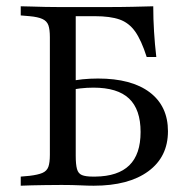

<svg xmlns="http://www.w3.org/2000/svg" viewBox="-20 -591 588 611"><path d="M138.7 -201.6V-472.6Q138.7 -497.6 133.9 -510.9Q129 -524.2 114.9 -530.6Q100.8 -537.1 74.2 -539.5L46 -541.9V-571Q60.5 -571 80.6 -570.2Q100.8 -569.4 124.2 -569Q147.6 -568.5 171 -568.5H180.6H312.1Q364.5 -568.5 402.4 -569.4Q440.3 -570.2 467.7 -571Q467.7 -530.6 470.2 -490.7Q472.6 -450.8 477.4 -409.7H446.8Q429.8 -462.9 410.1 -490.7Q390.3 -518.5 360.5 -529Q330.6 -539.5 281.5 -539.5H221V-201.6ZM171 -2.4Q147.6 -2.4 124.2 -2Q100.8 -1.6 80.6 -1.2Q60.5 -0.8 46 0V-29L74.2 -31.5Q100.8 -34.7 114.9 -40.7Q129 -46.8 133.9 -60.1Q138.7 -73.4 138.7 -98.4V-201.6H221V-95.2Q221 -67.7 225 -53.2Q229 -38.7 240.7 -33.9Q252.4 -29 275.8 -29H283.1Q355.6 -29.8 391.5 -64.9Q427.4 -100 427.4 -171Q427.4 -242.7 390.7 -277.4Q354 -312.1 277.4 -312.1Q256.5 -312.1 235.5 -309.7Q214.5 -307.3 194.4 -302.4V-330.6Q218.5 -336.3 242.7 -338.7Q266.9 -341.1 291.9 -341.1Q398.4 -341.1 456.5 -297.2Q514.5 -253.2 514.5 -173.4Q514.5 -91.9 452 -46Q389.5 0 278.2 0Q260.5 0 235.5 -1.2Q210.5 -2.4 179.8 -2.4Z"/></svg>

Font: Playfair 5pt SemiExpanded Light
Style: Regular
Weight: 400
Version: Version 2.203